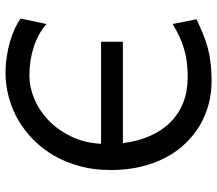

<svg xmlns="http://www.w3.org/2000/svg" viewBox="-65 -700 777 687"><g transform="rotate(90 323.5 -356.5)"><path d="M588.4 -363.8Q588.4 -304.7 574.7 -253.9Q561 -203.1 536.9 -161.4Q512.7 -119.6 479.7 -87.2Q446.8 -54.7 408.4 -32.7Q370.1 -10.7 327.4 0.7Q284.7 12.2 241.7 12.2Q210.9 12.2 182.4 7.8Q153.8 3.4 128.7 -3.9Q103.5 -11.2 82.5 -21Q61.5 -30.8 46.4 -41.5L65.9 -134.3Q101.1 -104 148.4 -88.6Q195.8 -73.2 251.5 -73.2Q291.5 -73.2 333.3 -90.6Q375 -107.9 409.7 -140.9Q444.3 -173.8 467.8 -221.4Q491.2 -269 494.6 -329.6H129.4V-407.7H492.2Q485.4 -461.9 466.3 -504.9Q447.3 -547.9 417.2 -577.9Q387.2 -607.9 346.7 -623.8Q306.2 -639.6 256.3 -639.6Q227.5 -639.6 202.9 -636.5Q178.2 -633.3 155.5 -626.7Q132.8 -620.1 110.8 -609.9Q88.9 -599.6 65.9 -585.9L48.8 -671.4Q75.2 -683.6 99.1 -693.6Q123 -703.6 148.7 -710.7Q174.3 -717.8 203.9 -721.4Q233.4 -725.1 271 -725.1Q313.5 -725.1 353.5 -714.4Q393.6 -703.6 428.7 -682.9Q463.9 -662.1 493.4 -631.3Q522.9 -600.6 543.9 -560.5Q564.9 -520.5 576.7 -471.2Q588.4 -421.9 588.4 -363.8Z"/></g></svg>

Font: Andika FrenchTight
Style: Regular
Weight: 400
Designer: Victor Gaultney, Annie Olsen, Julie Remington, Don Collingsworth, Eric Hays, Becca Hirsbrunner
Foundry: SIL International
Version: Version 5.000 ; Dig1 Dig4Opn Dig7 LnSpcTght